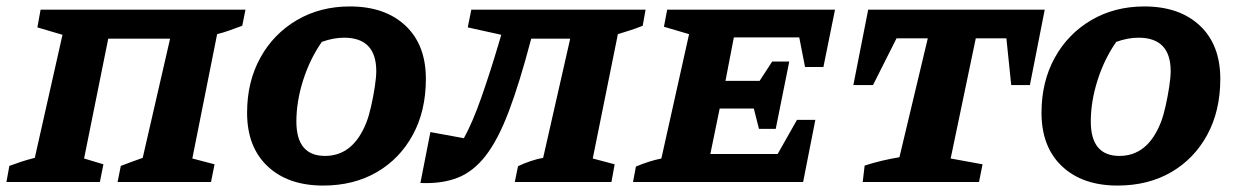

<svg xmlns="http://www.w3.org/2000/svg" viewBox="-36 -565 3838 596"><path d="M300 -445 225 -73 285 -55 274 0H-16L-7 -50Q12 -57 30 -63Q48 -69 72 -75L158 -457L80 -480L90 -535H726L716 -485Q694 -477 676 -470.5Q658 -464 638 -459L561 -73L630 -55L619 0H329L339 -50Q355 -56 369.5 -61.5Q384 -67 407 -75L492 -445Z M967 11Q858 11 794.5 -49Q731 -109 731 -215Q731 -311 772 -385.5Q813 -460 885.5 -502.5Q958 -545 1050 -545Q1159 -545 1222.5 -485.5Q1286 -426 1286 -320Q1286 -221 1245.5 -146.5Q1205 -72 1133.5 -30.5Q1062 11 967 11ZM973 -81Q1060 -81 1101 -184Q1109 -204 1116 -235Q1123 -266 1127.5 -296Q1132 -326 1132 -344Q1132 -448 1032 -448Q999 -448 963 -435Q926 -382 905 -316Q884 -250 884 -188Q884 -81 973 -81Z M1269 3 1300 -155 1404 -136Q1431 -185 1458 -262Q1485 -339 1510 -423L1520 -457L1416 -480L1427 -535H1968L1959 -485Q1939 -477 1920.5 -471Q1902 -465 1882 -459L1804 -73L1872 -55L1862 0H1562L1572 -49Q1588 -57 1610 -64.5Q1632 -72 1650 -75L1734 -445H1613Q1577 -308 1543.5 -219.5Q1510 -131 1471.5 -81.5Q1433 -32 1384 -13Q1335 6 1269 3Z M1929 0 1938 -48Q1957 -56 1977 -62.5Q1997 -69 2017 -73L2103 -459L2025 -482L2035 -535H2556L2520 -357H2463L2445 -449H2242L2216 -314H2322L2361 -374H2414L2372 -165H2320L2304 -228H2198L2169 -87H2378L2438 -193H2495L2457 0Z M3207 -535 3161 -301H3103L3088 -446H2993L2915 -73L3014 -55L3003 0H2642L2648 -51Q2676 -60 2701.5 -66Q2727 -72 2756 -77L2844 -446H2747L2674 -301H2613L2659 -535Z M3433 11Q3324 11 3260.5 -49Q3197 -109 3197 -215Q3197 -311 3238 -385.5Q3279 -460 3351.5 -502.5Q3424 -545 3516 -545Q3625 -545 3688.5 -485.5Q3752 -426 3752 -320Q3752 -221 3711.5 -146.5Q3671 -72 3599.5 -30.5Q3528 11 3433 11ZM3439 -81Q3526 -81 3567 -184Q3575 -204 3582 -235Q3589 -266 3593.5 -296Q3598 -326 3598 -344Q3598 -448 3498 -448Q3465 -448 3429 -435Q3392 -382 3371 -316Q3350 -250 3350 -188Q3350 -81 3439 -81Z"/></svg>

Font: Piazzolla SC
Style: Bold Italic
Weight: 700
Italic angle: -11.3°
Designer: Juan Pablo del Peral
Foundry: Huerta Tipografica
Version: Version 1.330